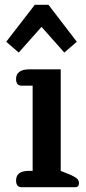

<svg xmlns="http://www.w3.org/2000/svg" viewBox="-20 -780 360 800"><path d="M6 -606 125 -760H182L300 -606L248 -561L153 -668L58 -561ZM47 -28Q47 -68 100 -68H116V-423H70Q47 -423 47 -451Q47 -471 61 -481Q75 -491 100 -491H233V-68L273 -52Q293 -43 301 -35.5Q309 -28 309 -17Q309 0 294 0H70Q47 0 47 -28Z"/></svg>

Font: Maitree SemiBold
Style: Regular
Weight: 600
Designer: CadsonDemak Team
Foundry: CadsonDemak
Version: Version 1.001